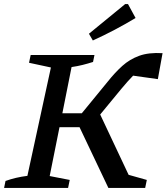

<svg xmlns="http://www.w3.org/2000/svg" viewBox="-36 -919 815 939"><path d="M-16 0 -9 -34Q41 -52 98 -59L213 -589L106 -612L114 -650H426L419 -616Q394 -608 368 -601.5Q342 -595 314 -591L269 -365H364L491 -520Q526 -564 562 -596.5Q598 -629 644.5 -646Q691 -663 759 -659L736 -532L615 -549Q601 -535 587 -519Q573 -503 557 -484L454 -359L593 -64L682 -39L674 0H494L353 -297H255L207 -58L305 -39L297 0ZM418 -721 399 -754 576 -899H590L627 -831Q526 -770 418 -721Z"/></svg>

Font: Piazzolla SC Medium
Style: Italic
Weight: 500
Italic angle: -11.3°
Designer: Juan Pablo del Peral
Foundry: Huerta Tipografica
Version: Version 1.330